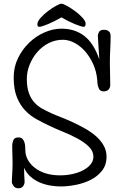

<svg xmlns="http://www.w3.org/2000/svg" viewBox="-20 -992 653 1038"><path d="M432 -847Q427 -847 414 -851Q401 -855 384 -862Q367 -869 348 -878.5Q329 -888 312 -898Q295 -888 276 -878.5Q257 -869 240.5 -862Q224 -855 211 -851Q198 -847 193 -847Q182 -847 182 -860Q182 -876 199.5 -895.5Q217 -915 239.5 -932Q262 -949 283 -960.5Q304 -972 312 -972Q321 -972 342.5 -960Q364 -948 386.5 -931.5Q409 -915 426 -896Q443 -877 443 -864Q443 -857 440.5 -852Q438 -847 432 -847ZM110 -85Q110 -64 111 -47L113 -9Q113 3 105 14.5Q97 26 79 26Q62 26 53 13Q44 0 44 -7Q44 -13 44.5 -25Q45 -37 46 -52Q47 -67 47.5 -82Q48 -97 48 -108Q48 -124 47.5 -135Q47 -146 47 -156.5Q47 -167 46.5 -178Q46 -189 46 -205Q46 -219 52 -234Q58 -249 80 -249Q93 -249 100 -242.5Q107 -236 111 -225.5Q115 -215 116 -203Q117 -191 117 -180Q117 -154 129.5 -130Q142 -106 166 -86.5Q190 -67 225 -55.5Q260 -44 305 -44Q341 -44 373.5 -51.5Q406 -59 430.5 -72Q455 -85 470 -103.5Q485 -122 485 -145Q485 -175 460.5 -199Q436 -223 399 -243Q362 -263 320 -280Q278 -297 243 -314Q211 -329 177.5 -347.5Q144 -366 116.5 -394.5Q89 -423 71.5 -466Q54 -509 54 -574Q54 -630 77.5 -678Q101 -726 138 -761.5Q175 -797 221 -817Q267 -837 312 -837Q385 -837 436 -797.5Q487 -758 517 -671Q513 -734 511 -764.5Q509 -795 509 -796Q509 -808 515.5 -819.5Q522 -831 543 -831Q555 -831 562 -827Q569 -823 572.5 -818Q576 -813 577 -807Q578 -801 578 -798Q578 -763 576 -725.5Q574 -688 574 -652Q574 -620 575 -592Q576 -564 576 -532Q576 -518 567 -508Q558 -498 540 -498Q520 -498 513 -516.5Q506 -535 506 -557Q502 -605 484 -645Q466 -685 440 -714.5Q414 -744 382.5 -760.5Q351 -777 320 -777Q279 -777 243.5 -759Q208 -741 182 -711Q156 -681 140.5 -643Q125 -605 125 -565Q125 -520 136 -489.5Q147 -459 165.5 -438.5Q184 -418 207.5 -405Q231 -392 255 -381Q277 -371 308 -359Q339 -347 372.5 -331.5Q406 -316 439 -297.5Q472 -279 498 -256.5Q524 -234 540 -206Q556 -178 556 -145Q556 -100 531.5 -69Q507 -38 470 -19.5Q433 -1 389.5 7.5Q346 16 308 16Q281 16 251.5 11Q222 6 195 -5.5Q168 -17 145.5 -36.5Q123 -56 110 -85Z"/></svg>

Font: Life Savers
Style: Bold
Weight: 700
Designer: Pablo Impallari, Rodrigo Fuenzalida, Brenda Gallo
Foundry: Pablo Impallari, Rodrigo Fuenzalida, Brenda Gallo
Version: Version 3.001; ttfautohint (v0.95) -l 8 -r 50 -G 200 -x 14 -